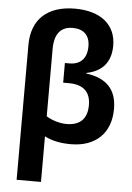

<svg xmlns="http://www.w3.org/2000/svg" viewBox="-64 -812 758 1099"><g transform="rotate(5 314.5 -262.5)"><path d="M74 240H214V-22C254 -1 303 10 365 10C508 10 594 -74 594 -212C594 -324 536 -385 418 -401V-404C509 -422 558 -478 558 -573C558 -694 469 -765 322 -765C164 -765 74 -682 74 -535ZM330 -103C292 -103 246 -117 214 -137V-523C214 -610 249 -654 319 -654C381 -654 417 -620 417 -557C417 -488 381 -450 317 -450H291V-337H325C406 -337 449 -298 449 -222C449 -146 411 -103 330 -103Z"/></g></svg>

Font: Kathrein 75 Bold
Style: Regular
Weight: 700
Designer: Lazydogs Typefoundry, based on Open Sans by Ascender Corporation
Foundry: Lazydogs Typefoundry
Version: Version 1.003;PS 001.003;hotconv 1.0.88;makeotf.lib2.5.64775